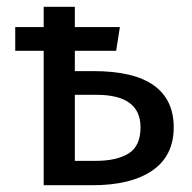

<svg xmlns="http://www.w3.org/2000/svg" viewBox="-20 -547 568 567"><path d="M493 -171Q493 -87 430 -43.5Q367 0 253 0H109V-397H25V-467H109V-527H201V-467H334L323 -397H201V-337H256Q375 -337 434 -295Q493 -253 493 -171ZM395 -171Q395 -267 265 -267H201V-72H263Q325 -72 360 -94Q395 -116 395 -171Z"/></svg>

Font: Fira GO
Style: Regular
Weight: 400
Designer: Carrois Corporate
Foundry: Carrois Corporate GbR
Version: Version 0.300